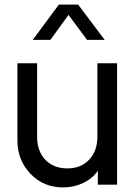

<svg xmlns="http://www.w3.org/2000/svg" viewBox="-20 -806 597 838"><path d="M279 -741 200 -632H123L237 -786H321L437 -632H360ZM405 -530H491V0H407V-61Q384 -27 343.5 -7.5Q303 12 255 12Q170 12 113 -47.5Q56 -107 56 -193V-530H142V-209Q142 -146 178 -108.5Q214 -71 274 -71Q333 -71 369 -109Q405 -147 405 -209Z"/></svg>

Font: Plus Jakarta Display
Style: Regular
Weight: 400
Designer: Gumpita Rahayu
Foundry: Tokotype Studio
Version: Version 1.000;hotconv 1.0.109;makeotfexe 2.5.65596